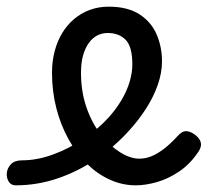

<svg xmlns="http://www.w3.org/2000/svg" viewBox="-107 -539 623 576"><path d="M300 17Q260 17 222.5 0Q185 -17 153.5 -48Q122 -79 98.5 -121.5Q75 -164 62 -214.5Q49 -265 49 -321Q49 -355 57 -385.5Q65 -416 80 -440.5Q95 -465 116 -482.5Q137 -500 163 -509.5Q189 -519 219 -519Q276 -519 311.5 -496Q347 -473 363 -435.5Q379 -398 379 -355Q379 -321 366.5 -285Q354 -249 332 -214.5Q310 -180 281 -148Q238 -100 183 -62.5Q128 -25 66.5 -4Q5 17 -60 17Q-74 17 -81 5.5Q-88 -6 -86.5 -20.5Q-85 -35 -74 -46.5Q-63 -58 -41 -58Q5 -58 53.5 -76Q102 -94 146 -124Q190 -154 221 -189Q243 -214 258.5 -240.5Q274 -267 282 -294Q290 -321 290 -346Q290 -399 270 -419.5Q250 -440 216 -440Q199 -440 184.5 -432.5Q170 -425 159 -409.5Q148 -394 142 -372Q136 -350 136 -321Q136 -264 152.5 -216.5Q169 -169 196 -135Q223 -101 253.5 -82Q284 -63 311 -63Q330 -63 348 -70.5Q366 -78 385.5 -93Q405 -108 425 -130Q439 -146 452 -145.5Q465 -145 479 -134Q493 -123 495.5 -111Q498 -99 489 -85Q464 -47 430.5 -24.5Q397 -2 363 7.5Q329 17 300 17Z"/></svg>

Font: Playwrite BE WAL
Style: Regular
Weight: 400
Designer: Veronika Burian, José Scaglione
Foundry: TypeTogether
Version: Version 1.002